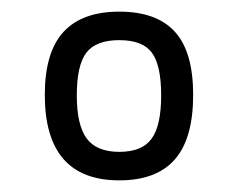

<svg xmlns="http://www.w3.org/2000/svg" viewBox="-20 -679 409 330"><path d="M57 -516Q57 -589 89 -624Q121 -659 185 -659Q249 -659 280.5 -624.5Q312 -590 312 -516Q312 -441 280.5 -405Q249 -369 185 -369Q57 -369 57 -516ZM257 -515Q257 -567 241 -588.5Q225 -610 185 -610Q145 -610 128.5 -588.5Q112 -567 112 -515Q112 -464 129 -441Q146 -418 185 -418Q224 -418 240.5 -440.5Q257 -463 257 -515Z"/></svg>

Font: Cairo Light
Style: Regular
Weight: 300
Designer: Mohamed Gaber, Accademia di Belle Arti di Urbino and others
Foundry: Kief Type Foundry, Accademia di Belle Arti di Urbino and others
Version: Version 3.011